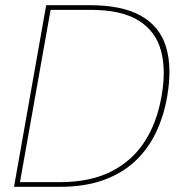

<svg xmlns="http://www.w3.org/2000/svg" viewBox="-20 -720 695 740"><path d="M34 0 158 -700H326Q451 -700 523.5 -659Q596 -618 620 -539Q644 -460 624 -346Q611 -272 581 -209Q551 -146 501 -99Q451 -52 379 -26Q307 0 210 0ZM57 -18H211Q325 -18 405.5 -57.5Q486 -97 535 -170.5Q584 -244 602 -346Q621 -449 600.5 -524.5Q580 -600 514 -641Q448 -682 329 -682H175Z"/></svg>

Font: DM Sans Thin
Style: Italic
Weight: 250
Italic angle: -10°
Designer: Colophon Foundry, Jonny Pinhorn
Foundry: Colophon Foundry
Version: Version 4.004;gftools[0.9.30]